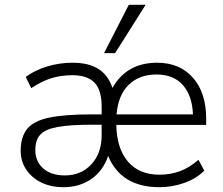

<svg xmlns="http://www.w3.org/2000/svg" viewBox="-20 -771 926 799"><path d="M66 0ZM244 8Q192 8 152 -11.5Q112 -31 89 -65.5Q66 -100 66 -143Q66 -201 93 -234.5Q120 -268 184.5 -281.5Q249 -295 360 -295H403V-327Q403 -397 373 -427.5Q343 -458 281 -458Q234 -458 193.5 -445.5Q153 -433 110 -404L87 -451Q125 -479 176.5 -494.5Q228 -510 281 -510Q350 -510 390.5 -483.5Q431 -457 448 -405Q507 -510 634 -510Q728 -510 783 -447.5Q838 -385 838 -277V-251H464Q466 -153 512.5 -98.5Q559 -44 644 -44Q689 -44 728.5 -58.5Q768 -73 806 -106L830 -61Q798 -28 747.5 -10Q697 8 644 8Q484 8 430 -122Q409 -60 360 -26Q311 8 244 8ZM631 -461Q560 -461 516 -418.5Q472 -376 465 -295H783Q780 -373 741 -417Q702 -461 631 -461ZM250 -41Q317 -41 360 -87Q403 -133 403 -208V-252H362Q270 -252 219 -242.5Q168 -233 147.5 -210.5Q127 -188 127 -147Q127 -99 160 -70Q193 -41 250 -41ZM413 -550 516 -751H586L459 -550Z"/></svg>

Font: Winston Light
Style: Regular
Weight: 300
Designer: Original fonts by Vernon Adams / Changes by Cristiano Sobral
Foundry: Original fonts by Vernon Adams / Changes by Cristiano Sobral
Version: Version 2.503;July 17, 2020;FontCreator 13.0.0.2655 64-bit